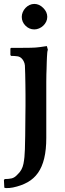

<svg xmlns="http://www.w3.org/2000/svg" viewBox="-36 -699 333 979"><path d="M17 -452 21 -455H72Q95 -455 121.5 -455.5Q148 -456 168 -459L203 -464L208 -445Q206 -441 205 -431Q204 -421 203.5 -409Q203 -397 202.5 -386Q202 -375 202 -368Q202 -359 201.5 -348Q201 -337 200.5 -320.5Q200 -304 200 -280Q200 -256 200 -222V4Q200 64 189.5 108Q179 152 158 182Q137 212 105 230Q73 248 30 257Q20 259 12 259.5Q4 260 -6 260L-14 258L-16 219L-12 214Q8 214 23.5 210.5Q39 207 54 190Q77 169 83.5 136.5Q90 104 91 62Q91 56 91.5 37Q92 18 92.5 -7Q93 -32 93 -60.5Q93 -89 93.5 -114Q94 -139 94 -158Q94 -177 94 -184Q94 -194 94 -217.5Q94 -241 93.5 -268Q93 -295 92.5 -321.5Q92 -348 91 -365Q90 -376 85.5 -385Q81 -394 78 -397Q68 -410 52.5 -412Q37 -414 21 -414L17 -418ZM75 -613Q75 -625 80 -637Q85 -649 94 -658.5Q103 -668 114.5 -673.5Q126 -679 139 -679Q164 -679 184.5 -658.5Q205 -638 205 -613Q205 -600 199.5 -588.5Q194 -577 184.5 -568Q175 -559 163 -554Q151 -549 139 -549Q113 -549 94 -568Q75 -587 75 -613Z"/></svg>

Font: QuattrocentoBold
Style: Bold
Weight: 700
Designer: Pablo Impallari
Foundry: Pablo Impallari, Igino Marini, Branda Gallo
Version: Version 2.000